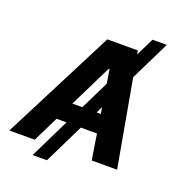

<svg xmlns="http://www.w3.org/2000/svg" viewBox="-180 -950 1087 1172"><g transform="rotate(20 363.0 -364.0)"><path d="M256 92.3H163L289.4 -165.8H224.8L143.1 0H-21.7L350.1 -727.3H548.3L552.6 -702.4L610.1 -819.6H702.8L577.4 -563.9L678.3 0H513.5L487.2 -165.8H382.5ZM348.4 -285.9 439.3 -471.2 425.1 -561.1H419.4L283.7 -285.9ZM468.4 -285.9 462 -327.8 441.4 -285.9Z"/></g></svg>

Font: Linik Sans
Style: Bold Italic
Weight: 700
Italic angle: 9°
Designer: Fonts by Rasmus Andersson / Changes by Cristiano Sobral with parts from Marc Monis
Foundry: rsms
Version: Version 3.020; ttfautohint (v1.6)